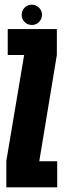

<svg xmlns="http://www.w3.org/2000/svg" viewBox="-20 -799 272 819"><path d="M7 0V-112.5L83 -564.5H13V-675H222.5V-564.5L147.5 -111H224V0ZM116 -692.5Q98 -692.5 85.2 -705Q72.5 -717.5 72.5 -736Q72.5 -754 85 -766.5Q97.5 -779 116 -779Q133.5 -779 146.2 -766.5Q159 -754 159 -736Q159 -718 146.5 -705.2Q134 -692.5 116 -692.5Z"/></svg>

Font: Anybody UltraCondensed ExtraBold
Style: Regular
Weight: 800
Width: 1
Designer: Tyler Finck
Foundry: Etcetera Type Company
Version: Version 1.010; ttfautohint (v1.8.3) -l 8 -r 50 -G 200 -x 14 